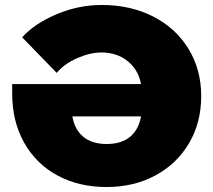

<svg xmlns="http://www.w3.org/2000/svg" viewBox="-20 -736 858 772"><path d="M789 -350Q789 -243 740 -160Q691 -77 604.5 -30.5Q518 16 409 16Q297 16 211 -30.5Q125 -77 77 -162.5Q29 -248 29 -360V-398H547Q536 -456 493 -490.5Q450 -525 387 -525Q343 -525 291 -502.5Q239 -480 208 -443L69 -586Q120 -642 208 -679Q296 -716 389 -716Q505 -716 596 -669.5Q687 -623 738 -539.5Q789 -456 789 -350ZM547 -268H271Q280 -215 315 -186Q350 -157 409 -157Q468 -157 503 -186Q538 -215 547 -268Z"/></svg>

Font: CMG Sans Black
Style: Regular
Weight: 900
Designer: Julieta Ulanovsky
Foundry: Julieta Ulanovsky
Version: Version 7.200